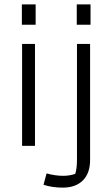

<svg xmlns="http://www.w3.org/2000/svg" viewBox="-20 -667 511 878"><path d="M80 -647H143V-554H80ZM331 -647H394V-554H331ZM81 -466H140V0H81ZM179 178 193 126Q233 137 268 137Q299 137 324 128Q332 105 332 61V-466H392V65Q392 125 359 158Q326 191 267 191Q219 191 179 178Z"/></svg>

Font: Athiti
Style: Regular
Weight: 400
Designer: CadsonDemak Team
Foundry: CadsonDemak
Version: Version 1.033